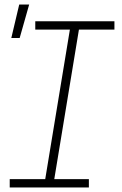

<svg xmlns="http://www.w3.org/2000/svg" viewBox="-20 -829 540 849"><path d="M23 0V-37H180L289 -698H136V-735H486V-698H329L220 -37H373V0ZM30 -661 65 -809H109L67 -661Z"/></svg>

Font: Iosevka Curly Extralight
Style: Italic
Weight: 200
Italic angle: -9°
Monospace: yes
Designer: Belleve Invis
Foundry: Belleve Invis
Version: Version 22.1.2; ttfautohint (v1.8.4)